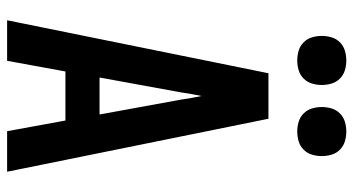

<svg xmlns="http://www.w3.org/2000/svg" viewBox="-247 -747 994 540"><g transform="rotate(90 250.0 -477.0)"><path d="M37 0 186 -735H314L463 0H349L319 -164H181L151 0ZM198 -260H302L260 -490Q258 -504 255.5 -518.5Q253 -533 250 -547Q247 -533 244.5 -518.5Q242 -504 240 -490ZM350 -816Q336 -816 322.5 -820Q309 -824 299 -834Q289 -844 285 -857.5Q281 -871 281 -885Q281 -899 285 -912.5Q289 -926 299 -936Q309 -946 322.5 -950Q336 -954 350 -954Q364 -954 377.5 -950Q391 -946 401 -936Q411 -926 415 -912.5Q419 -899 419 -885Q419 -871 415 -857.5Q411 -844 401 -834Q391 -824 377.5 -820Q364 -816 350 -816ZM150 -816Q136 -816 122.5 -820Q109 -824 99 -834Q89 -844 85 -857.5Q81 -871 81 -885Q81 -899 85 -912.5Q89 -926 99 -936Q109 -946 122.5 -950Q136 -954 150 -954Q164 -954 177.5 -950Q191 -946 201 -936Q211 -926 215 -912.5Q219 -899 219 -885Q219 -871 215 -857.5Q211 -844 201 -834Q191 -824 177.5 -820Q164 -816 150 -816Z"/></g></svg>

Font: Iosevka Custom
Style: Bold
Weight: 700
Monospace: yes
Designer: Belleve Invis
Foundry: Belleve Invis
Version: Version 30.3.3; ttfautohint (v1.8.3)